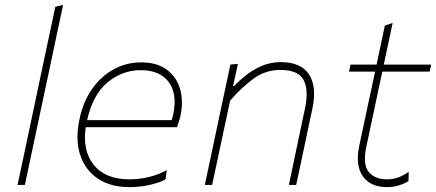

<svg xmlns="http://www.w3.org/2000/svg" viewBox="-20 -759 1790 788"><path d="M52 0Q64 -56.5 75.2 -108.8Q86.5 -161 99 -221.5L156.5 -493.5Q170 -557 182.8 -616.8Q195.5 -676.5 207 -731L239 -739Q226 -677 213.2 -617.5Q200.5 -558 187 -494L129 -221Q116 -159.5 105 -108Q94 -56.5 82 0Z M511.5 9Q433 9 380.8 -26.5Q328.5 -62 308.5 -125Q288.5 -188 306.5 -271Q321.5 -342 358 -394Q394.5 -446 446.5 -474.5Q498.5 -503 559.5 -503Q624.5 -503 664.5 -473.2Q704.5 -443.5 718.8 -394.5Q733 -345.5 721.5 -288Q719.5 -277 715 -262.2Q710.5 -247.5 706.5 -237H332Q317.5 -141 365 -82Q412.5 -23 511.5 -23Q552 -23 592.2 -32.8Q632.5 -42.5 664.5 -61L659.5 -23Q642.5 -12 600 -1.5Q557.5 9 511.5 9ZM557.5 -471Q482.5 -471 422 -421.5Q361.5 -372 337.5 -266H684.5Q689 -279.5 691.5 -293Q708 -374 672.2 -422.5Q636.5 -471 557.5 -471Z M820.5 0Q832.5 -56.5 843.8 -108.8Q855 -161 867.5 -221L878 -271Q887.5 -315.5 899.8 -373.2Q912 -431 925.5 -494L956.5 -497L936.5 -406H941.5Q958 -424.5 986 -447.5Q1014 -470.5 1051.2 -487.2Q1088.5 -504 1132.5 -504Q1216 -504 1248.8 -452.8Q1281.5 -401.5 1261.5 -310Q1257 -289.5 1252.8 -269.5Q1248.5 -249.5 1242.5 -221Q1230 -161 1218.8 -108.8Q1207.5 -56.5 1195.5 0H1165.5Q1177.5 -57 1188.5 -108.8Q1199.5 -160.5 1212 -221L1231.5 -313Q1248 -390.5 1225.8 -431.2Q1203.5 -472 1130.5 -472Q1068.5 -472 1019 -435.2Q969.5 -398.5 924.5 -346L898 -222Q885 -160.5 873.8 -108.5Q862.5 -56.5 850.5 0Z M1568.5 9Q1500.5 9 1469 -36Q1437.5 -81 1454.5 -161Q1474.5 -256 1491.5 -335Q1508.5 -414 1519.5 -465H1412.5L1418.5 -494H1525.5Q1534.5 -536 1542.5 -574Q1550.5 -612 1559.5 -654L1591.5 -665Q1581 -615.5 1573 -578Q1565 -540.5 1555 -494H1749.5L1743.5 -465H1549L1483.5 -157Q1468 -84.5 1493 -53.8Q1518 -23 1569.5 -23Q1615.5 -23 1657.5 -54L1656.5 -16Q1644 -7 1619.8 1Q1595.5 9 1568.5 9Z"/></svg>

Font: Commissioner Thin
Style: Italic
Weight: 100
Italic angle: -12°
Designer: Kostas Bartsokas
Foundry: Kostas Bartsokas
Version: Version 1.000; ttfautohint (v1.8.3)